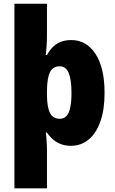

<svg xmlns="http://www.w3.org/2000/svg" viewBox="-20 -780 623 1040"><path d="M546.4 -276.4Q546.4 -185.1 523.4 -121.1Q500.5 -57.1 459.5 -23.7Q418.5 9.8 364.7 9.8Q335 9.8 311 1Q287.1 -7.8 268.1 -23.9Q249 -40 234.4 -62H228.5Q230.5 -44.9 231.7 -28.1Q232.9 -11.2 233.6 2.9Q234.4 17.1 234.4 27.8V240.2H58.1V-759.8H234.4V-593.3Q234.4 -559.1 232.4 -531.2Q230.5 -503.4 227.5 -481.9H234.4Q250 -510.3 269 -528.1Q288.1 -545.9 312 -554.4Q335.9 -563 366.2 -563Q447.8 -563 497.1 -488.3Q546.4 -413.6 546.4 -276.4ZM367.2 -276.4Q367.2 -348.6 352.1 -384.8Q336.9 -420.9 303.7 -420.9Q266.6 -420.9 251 -389.6Q235.4 -358.4 234.4 -290.5V-267.6Q234.4 -201.7 250.2 -169.2Q266.1 -136.7 304.7 -136.7Q327.1 -136.7 340.8 -152.3Q354.5 -168 360.8 -199.2Q367.2 -230.5 367.2 -276.4Z"/></svg>

Font: Open Sans SemiCondensed ExtraBold
Style: Regular
Weight: 800
Width: 4
Designer: Monotype Design Team
Foundry: Monotype Imaging Inc.
Version: Version 3.000